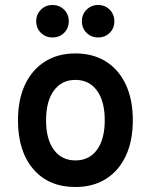

<svg xmlns="http://www.w3.org/2000/svg" viewBox="-20 -737 604 769"><path d="M282 12Q175 12 113.5 -59.5Q52 -131 52 -255Q52 -337.5 80 -397.5Q108 -457.5 159.8 -490.2Q211.5 -523 282 -523Q353 -523 404.5 -490.5Q456 -458 484 -398Q512 -338 512 -255.5Q512 -173 484 -113Q456 -53 404.5 -20.5Q353 12 282 12ZM282 -94.5Q337.5 -94.5 368.5 -137Q399.5 -179.5 399.5 -255.5Q399.5 -332 368.2 -374.5Q337 -417 282 -417Q227 -417 195.8 -374.2Q164.5 -331.5 164.5 -255Q164.5 -179.5 195.8 -137Q227 -94.5 282 -94.5ZM373 -587Q345.5 -587 326.8 -605.5Q308 -624 308 -652Q308 -679.5 326.8 -698.2Q345.5 -717 373 -717Q401 -717 419.5 -698.2Q438 -679.5 438 -652Q438 -624 419.5 -605.5Q401 -587 373 -587ZM190 -587Q162.5 -587 143.8 -605.5Q125 -624 125 -652Q125 -679.5 143.8 -698.2Q162.5 -717 190 -717Q218 -717 236.8 -698.2Q255.5 -679.5 255.5 -652Q255.5 -624 236.8 -605.5Q218 -587 190 -587Z"/></svg>

Font: Overpass SemiBold
Style: Regular
Weight: 600
Designer: Delve Withrington, Dave Bailey, Thomas Jockin
Foundry: Delve Fonts LLC
Version: Version 4.000